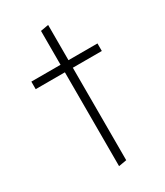

<svg xmlns="http://www.w3.org/2000/svg" viewBox="-172 -749 706 820"><g transform="rotate(-30 181.5 -339.0)"><path d="M348.1 -502H205.1V-675.8L166 -668.9V-502H22V-464.8H166V-2L205.1 -8.8V-464.8H348.1Z"/></g></svg>

Font: Comic Neue Angular Light
Style: Regular
Weight: 300
Designer: Craig Rozynski
Foundry: Craig Rozynski
Version: Version 2.003